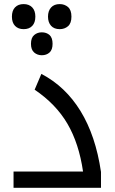

<svg xmlns="http://www.w3.org/2000/svg" viewBox="-20 -900 549 920"><path d="M44.9 -78.1H377.9Q358.4 -212.4 303.2 -306.9Q248 -401.4 146 -470.2L178.2 -545.9Q293.5 -485.8 366 -367.7Q438.5 -249.5 463.9 -76.2V0H44.9ZM180.2 -745.1Q202.6 -745.1 217.3 -732.2Q231.9 -719.2 231.9 -689.9Q231.9 -661.6 217.3 -648.4Q202.6 -635.3 180.2 -635.3Q159.2 -635.3 143.8 -648.4Q128.4 -661.6 128.4 -689.9Q128.4 -719.2 143.8 -732.2Q159.2 -745.1 180.2 -745.1ZM266.1 -880.4Q289.6 -880.4 305.9 -866.2Q322.3 -852.1 322.3 -820.3Q322.3 -788.6 305.9 -774.4Q289.6 -760.3 266.1 -760.3Q239.3 -760.3 224.6 -776.6Q210 -793 210 -820.3Q210 -847.7 224.6 -864Q239.3 -880.4 266.1 -880.4ZM93.3 -880.4Q119.1 -880.4 134.3 -864.7Q149.4 -849.1 149.4 -820.3Q149.4 -791.5 134.5 -775.9Q119.6 -760.3 93.3 -760.3Q67.4 -760.3 52.2 -775.9Q37.1 -791.5 37.1 -820.3Q37.1 -849.1 52 -864.7Q66.9 -880.4 93.3 -880.4Z"/></svg>

Font: Noto Sans Kufi Arabic
Style: Regular
Weight: 400
Designer: Monotype Design team
Foundry: Monotype Imaging Inc.
Version: Version 1.02